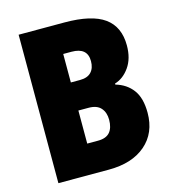

<svg xmlns="http://www.w3.org/2000/svg" viewBox="-107 -803 807 892"><g transform="rotate(-15 296.5 -357.0)"><path d="M284 -714Q415 -714 476 -670Q537 -626 537 -536Q537 -473 508 -432Q479 -391 438 -379V-374Q490 -359 519.5 -319.5Q549 -280 549 -209Q549 -112 484 -56Q419 0 307 0H64V-714ZM285 -437Q321 -437 339 -456Q357 -475 357 -509Q357 -574 281 -574H241V-437ZM241 -302V-143H293Q332 -143 350 -164Q368 -185 368 -224Q368 -259 349 -280.5Q330 -302 290 -302Z"/></g></svg>

Font: Noto Sans Lao Condensed Black
Style: Regular
Weight: 900
Width: 3
Designer: Monotype Design Team
Foundry: Monotype Imaging Inc.
Version: Version 2.003; ttfautohint (v1.8.4.7-5d5b)